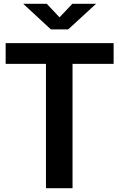

<svg xmlns="http://www.w3.org/2000/svg" viewBox="-20 -999 633 1019"><path d="M224 0V-660H10V-770H583V-660H365V0ZM103 -979H228L296 -907L364 -979H490L342 -843H250Z"/></svg>

Font: Junction
Style: Bold
Weight: 700
Designer: Caroline Hadilaksono
Foundry: Caroline Hadilaksono, Tyler Finck, The League of Moveable Type
Version: Version 2.000; ttfautohint (v1.8.3)